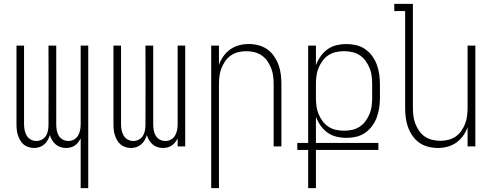

<svg xmlns="http://www.w3.org/2000/svg" viewBox="-20 -755 2540 990"><path d="M396 215V-41Q390 -30 382.5 -20.5Q375 -11 365.5 -4.5Q356 2 344 5Q332 8 320 8Q306 8 292 3.5Q278 -1 267 -10.5Q256 -20 248.5 -32.5Q241 -45 237 -59Q233 -45 226 -32.5Q219 -20 208 -10.5Q197 -1 183.5 3.5Q170 8 155 8Q141 8 127 3.5Q113 -1 102 -10Q91 -19 84 -31.5Q77 -44 72.5 -57.5Q68 -71 66.5 -85Q65 -99 65 -114V-520H104V-114Q104 -99 107 -84Q110 -69 117.5 -56Q125 -43 138.5 -35.5Q152 -28 167 -28Q182 -28 195.5 -35Q209 -42 216.5 -54Q224 -66 227 -80.5Q230 -95 230 -110Q231 -212 230.5 -314.5Q230 -417 230 -520H270V-114Q270 -99 272.5 -84Q275 -69 282.5 -56Q290 -43 303.5 -35.5Q317 -28 333 -28Q348 -28 361.5 -35.5Q375 -43 382.5 -56Q390 -69 393 -84Q396 -99 396 -114V-520H435V215Z M655 8Q641 8 627 3.5Q613 -1 602 -10Q591 -19 584 -31.5Q577 -44 572.5 -57.5Q568 -71 566.5 -85Q565 -99 565 -114V-520H604V-114Q604 -99 607 -84Q610 -69 617.5 -56Q625 -43 638.5 -35.5Q652 -28 667 -28Q682 -28 695.5 -35Q709 -42 716.5 -54Q724 -66 727 -80.5Q730 -95 730 -110Q731 -212 730.5 -314.5Q730 -417 730 -520H770V-114Q770 -99 772.5 -84Q775 -69 782.5 -56Q790 -43 803.5 -35.5Q817 -28 833 -28Q848 -28 861.5 -35.5Q875 -43 882.5 -56Q890 -69 893 -84Q896 -99 896 -114V-520H935V0H896V-41Q890 -30 882.5 -20.5Q875 -11 865.5 -4.5Q856 2 844 5Q832 8 820 8Q806 8 792 3.5Q778 -1 767 -10.5Q756 -20 748.5 -32.5Q741 -45 737 -59Q733 -45 726 -32.5Q719 -20 708 -10.5Q697 -1 683.5 3.5Q670 8 655 8Z M1069 215V-520H1109V-420Q1117 -444 1132 -465Q1147 -486 1167.5 -500.5Q1188 -515 1212.5 -521.5Q1237 -528 1262 -528Q1288 -528 1313 -521.5Q1338 -515 1358.5 -500.5Q1379 -486 1393.5 -464.5Q1408 -443 1416.5 -419.5Q1425 -396 1428 -370.5Q1431 -345 1431 -320V0H1391V-320Q1391 -341 1388.5 -362Q1386 -383 1378.5 -402.5Q1371 -422 1359 -439.5Q1347 -457 1329.5 -469Q1312 -481 1291.5 -486Q1271 -491 1250 -491Q1229 -491 1208.5 -486Q1188 -481 1170.5 -469Q1153 -457 1141 -439.5Q1129 -422 1121.5 -402.5Q1114 -383 1111.5 -362Q1109 -341 1109 -320V215Z M1569 215V18H1513V-18H1569V-520H1609V-419Q1618 -443 1633 -464.5Q1648 -486 1669 -501Q1690 -516 1715.5 -522Q1741 -528 1766 -528Q1792 -528 1817 -522Q1842 -516 1863 -501.5Q1884 -487 1899.5 -465.5Q1915 -444 1923.5 -420Q1932 -396 1935.5 -371Q1939 -346 1939 -320V-252Q1939 -226 1935.5 -201Q1932 -176 1923.5 -152Q1915 -128 1899.5 -106.5Q1884 -85 1863 -70.5Q1842 -56 1817 -50Q1792 -44 1766 -44Q1741 -44 1715.5 -50Q1690 -56 1669 -71Q1648 -86 1633 -107.5Q1618 -129 1609 -153V-18H1931V18H1609V215ZM1754 -81Q1775 -81 1796 -85.5Q1817 -90 1835 -102Q1853 -114 1865.5 -131.5Q1878 -149 1886 -168.5Q1894 -188 1896.5 -209.5Q1899 -231 1899 -252V-320Q1899 -341 1896.5 -362.5Q1894 -384 1886 -403.5Q1878 -423 1865.5 -440.5Q1853 -458 1835 -470Q1817 -482 1796 -486.5Q1775 -491 1754 -491Q1733 -491 1712 -486.5Q1691 -482 1673 -470Q1655 -458 1642.5 -440.5Q1630 -423 1622 -403.5Q1614 -384 1611.5 -362.5Q1609 -341 1609 -320V-252Q1609 -231 1611.5 -209.5Q1614 -188 1622 -168.5Q1630 -149 1642.5 -131.5Q1655 -114 1673 -102Q1691 -90 1712 -85.5Q1733 -81 1754 -81Z M2238 8Q2212 8 2187 1.5Q2162 -5 2141.5 -19.5Q2121 -34 2106.5 -55.5Q2092 -77 2083.5 -100.5Q2075 -124 2072 -149.5Q2069 -175 2069 -200V-698H2013V-735H2109V-200Q2109 -179 2111.5 -158Q2114 -137 2121.5 -117.5Q2129 -98 2141 -80.5Q2153 -63 2170.5 -51Q2188 -39 2208.5 -34Q2229 -29 2250 -29Q2271 -29 2291.5 -34Q2312 -39 2329.5 -51Q2347 -63 2359 -80.5Q2371 -98 2378.5 -117.5Q2386 -137 2388.5 -158Q2391 -179 2391 -200V-520H2431V0H2391V-100Q2383 -76 2368 -55Q2353 -34 2332.5 -19.5Q2312 -5 2287.5 1.5Q2263 8 2238 8Z"/></svg>

Font: Iosevka Term Curly Extralight
Style: Regular
Weight: 200
Designer: Belleve Invis
Foundry: Belleve Invis
Version: Version 32.3.0